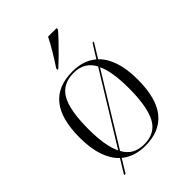

<svg xmlns="http://www.w3.org/2000/svg" viewBox="-232 -873 1020 1020"><g transform="rotate(-45 278.0 -363.0)"><path d="M232 -616Q253 -647 278.5 -689.5Q304 -732 321 -766H385V-756Q371 -739 345 -711.5Q319 -684 290 -655.5Q261 -627 238 -606H232ZM135 -40Q99 -74 79.5 -130.5Q60 -187 60 -268Q60 -408 115.5 -476Q171 -544 281 -544Q366 -544 417 -499L465 -576H475L424 -493Q459 -460 478 -404Q497 -348 497 -268Q497 -127 441 -58.5Q385 10 277 10Q195 10 142 -34L97 40H86ZM397 -466Q362 -534 280 -534Q197 -534 161 -471Q125 -408 125 -268Q125 -140 157 -75ZM278 0Q362 0 396.5 -66Q431 -132 431 -268Q431 -395 401 -456L162 -66Q197 0 278 0Z"/></g></svg>

Font: Noto Serif Display Light
Style: Regular
Weight: 300
Designer: Monotype Design Team
Foundry: Monotype Imaging Inc.
Version: Version 2.009